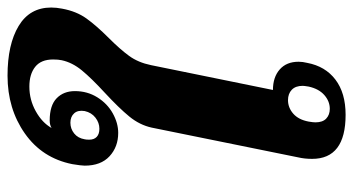

<svg xmlns="http://www.w3.org/2000/svg" viewBox="-234 -694 938 510"><g transform="rotate(-90 235.0 -439.0)"><path d="M68 -79Q68 -99 72 -116L151 -505Q158 -537 180.5 -564.5Q203 -592 244 -630Q282 -665 303 -690.5Q324 -716 330 -744Q332 -753 332 -767Q332 -799 312.5 -814.5Q293 -830 260 -830Q225 -830 194.5 -813Q164 -796 150 -771Q158 -776 170 -776Q210 -776 229 -757.5Q248 -739 248 -709Q248 -676 231.5 -649.5Q215 -623 189 -608.5Q163 -594 137 -594Q100 -594 75 -617Q50 -640 50 -683Q50 -692 54 -716Q70 -796 135.5 -842Q201 -888 289 -888Q372 -888 421 -858.5Q470 -829 470 -772Q470 -758 467 -743Q460 -705 441 -678.5Q422 -652 389 -619Q359 -589 341.5 -565Q324 -541 317 -507L251 -183Q285 -183 305.5 -165Q326 -147 326 -115Q326 -104 323 -92Q314 -44 278.5 -17Q243 10 185 10Q68 10 68 -79ZM195 -683Q198 -701 189 -711Q180 -721 164 -721Q148 -721 135.5 -711Q123 -701 120 -683Q119 -679 119 -671Q119 -658 126.5 -651Q134 -644 148 -644Q164 -644 177.5 -654.5Q191 -665 195 -683ZM260 -88Q262 -100 262 -104Q262 -123 251.5 -133Q241 -143 224 -143Q204 -143 188 -129Q172 -115 167 -88Q165 -76 165 -70Q165 -51 175 -41.5Q185 -32 201 -32Q221 -32 237.5 -46.5Q254 -61 260 -88Z"/></g></svg>

Font: Trirong ExtraBold
Style: Italic
Weight: 800
Italic angle: -12°
Designer: Katatrad Team
Foundry: CadsonDemak
Version: Version 1.001